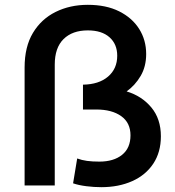

<svg xmlns="http://www.w3.org/2000/svg" viewBox="-20 -769 724 796"><path d="M400 7Q370 7 338 3Q306 -1 283 -9L300 -112Q319 -105 340.5 -102Q362 -99 392 -99Q451 -99 486 -127Q521 -155 521 -208Q521 -260 482.5 -287.5Q444 -315 379 -315H324V-418Q390 -419 428 -451.5Q466 -484 466 -538Q466 -586 434 -614.5Q402 -643 344 -643Q280 -643 243.5 -607Q207 -571 207 -501V0H82V-489Q82 -575 116.5 -632.5Q151 -690 210.5 -719.5Q270 -749 344 -749Q420 -749 474 -722Q528 -695 557 -649Q586 -603 586 -545Q586 -493 563 -454Q540 -415 505 -390Q568 -371 607.5 -323.5Q647 -276 647 -204Q647 -138 615.5 -90.5Q584 -43 528 -18Q472 7 400 7Z"/></svg>

Font: Montserrat SemiBold
Style: Regular
Weight: 600
Designer: Julieta Ulanovsky
Foundry: Julieta Ulanovsky
Version: Version 9.000; ttfautohint (v1.8.4.7-5d5b)